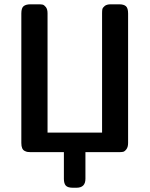

<svg xmlns="http://www.w3.org/2000/svg" viewBox="-20 -714 702 901"><path d="M80.1 -43V-650.9Q80.1 -676.8 91.1 -685.3Q102.1 -693.8 123 -693.8H160.2Q172.4 -693.8 179.7 -692.4Q187 -690.9 195.1 -680.9Q203.1 -670.9 203.1 -651.9V-91.8H459V-651.9Q459 -664.1 460.4 -671.1Q461.9 -678.2 471.4 -686Q481 -693.8 500 -693.8H539.1Q561 -693.8 571 -684.8Q581.1 -675.8 581.1 -650.9V-43Q581.1 -23.9 573 -13.4Q564.9 -2.9 557.4 -1.5Q549.8 0 537.1 0H380.9V125Q380.9 167 338.9 167H321.8Q297.9 167 288.8 157Q279.8 147 279.8 125V0H124Q115.2 0 109.1 -1Q103 -2 95.5 -5.9Q87.9 -9.8 84 -18.8Q80.1 -27.8 80.1 -43Z"/></svg>

Font: CMU Sans Serif Demi Condensed
Style: DemiCondensed
Weight: 600
Width: 3
Version: Version 0.7.0